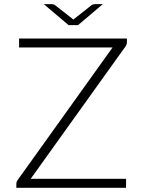

<svg xmlns="http://www.w3.org/2000/svg" viewBox="-20 -890 673 910"><path d="M581.5 -707.5V-690Q581.5 -679.5 574.5 -669.5L125.5 -42.5H577.5V0H57.5V-18.5Q57.5 -28 63.5 -36.5L513.5 -665H70.5V-707.5ZM187.5 -870.5H224.5Q228.5 -870.5 233 -869.2Q237.5 -868 241 -865.5L319.5 -804Q323.5 -801 325 -799.5Q326.5 -798 327.5 -797Q328.5 -798 330 -799.2Q331.5 -800.5 336 -804L414 -865.5Q417.5 -868 422.2 -869.2Q427 -870.5 431 -870.5H467.5L350 -771H305Z"/></svg>

Font: Lato Light
Style: Regular
Weight: 300
Designer: Lukasz Dziedzic
Foundry: Lukasz Dziedzic
Version: Version 1.104; Western+Polish opensource